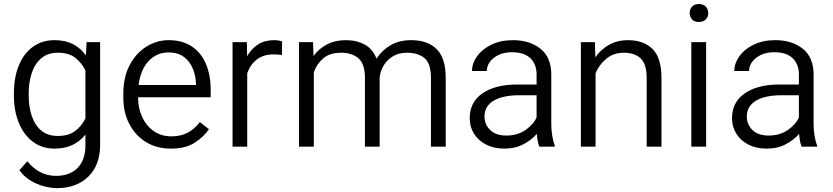

<svg xmlns="http://www.w3.org/2000/svg" viewBox="-20 -741 4207 970"><path d="M50.3 -258.8V-269Q50.3 -350.1 75.2 -410.6Q100.1 -471.2 146.2 -504.6Q192.4 -538.1 256.3 -538.1Q309.6 -538.1 348.6 -518.1Q387.7 -498 414.1 -461.4L417.5 -528.3H485.8V-10.3Q485.8 93.8 425.8 151.6Q365.7 209.5 268.1 209.5Q238.3 209.5 202.6 200.2Q167 190.9 133.8 170.9Q100.6 150.9 78.1 118.7L118.2 73.7Q150.9 113.8 187.3 130.6Q223.6 147.5 262.7 147.5Q332.5 147.5 372.1 107.2Q411.6 66.9 411.6 -6.8V-61.5Q385.3 -27.3 346.4 -8.8Q307.6 9.8 255.4 9.8Q192.4 9.8 146.2 -24.9Q100.1 -59.6 75.2 -120.1Q50.3 -180.7 50.3 -258.8ZM125 -269V-258.8Q125 -201.7 140.4 -155.3Q155.8 -108.9 188.5 -81.5Q221.2 -54.2 272 -54.2Q326.7 -54.2 359.9 -79.3Q393.1 -104.5 411.6 -142.6V-384.3Q394.5 -421.4 361.6 -448Q328.6 -474.6 272.9 -474.6Q221.7 -474.6 189 -447Q156.2 -419.4 140.6 -372.8Q125 -326.2 125 -269Z M842.8 9.8Q771.5 9.8 717.5 -23.4Q663.6 -56.6 633.3 -114.7Q603 -172.9 603 -247.6V-268.1Q603 -352.1 635.3 -412.6Q667.5 -473.1 719.7 -505.6Q772 -538.1 831.5 -538.1Q902.8 -538.1 950.2 -505.6Q997.6 -473.1 1021 -416.5Q1044.4 -359.9 1044.4 -287.6V-249.5H677.7V-247.6Q677.7 -193.8 698.5 -149.4Q719.2 -105 756.8 -78.6Q794.4 -52.2 846.2 -52.2Q893.6 -52.2 928.2 -70.6Q962.9 -88.9 989.7 -124L1035.6 -88.4Q1009.8 -49.8 963.6 -20Q917.5 9.8 842.8 9.8ZM831.5 -476.1Q771 -476.1 730.5 -432.1Q689.9 -388.2 680.2 -311.5H970.2V-318.4Q968.8 -357.9 954.1 -394Q939.5 -430.2 909.4 -453.1Q879.4 -476.1 831.5 -476.1Z M1405.3 -531.7 1404.3 -462.9Q1384.3 -466.3 1362.8 -466.3Q1310.1 -466.3 1276.9 -439.9Q1243.7 -413.6 1229 -371.1V0H1154.8V-528.3H1227.1L1228.5 -457Q1249.5 -494.6 1283.4 -516.4Q1317.4 -538.1 1365.7 -538.1Q1376 -538.1 1388.2 -536.1Q1400.4 -534.2 1405.3 -531.7Z M1703.1 -474.6Q1646 -474.6 1613 -446Q1580.1 -417.5 1565.4 -376V0H1490.7V-528.3H1561.5L1564 -458Q1590.8 -495.1 1631.8 -516.6Q1672.9 -538.1 1727.5 -538.1Q1781.7 -538.1 1822.5 -515.9Q1863.3 -493.7 1882.3 -444.8Q1908.7 -486.3 1952.6 -512.2Q1996.6 -538.1 2056.6 -538.1Q2140.6 -538.1 2186.3 -492.7Q2231.9 -447.3 2231.9 -345.7V0H2157.2V-346.7Q2157.2 -421.4 2124 -448Q2090.8 -474.6 2036.6 -474.6Q1993.2 -474.6 1963.4 -455.8Q1933.6 -437 1917 -408Q1900.4 -378.9 1897.9 -347.7V0H1823.7V-348.6Q1823.7 -418.9 1790.5 -446.8Q1757.3 -474.6 1703.1 -474.6Z M2704.6 0Q2699.7 -11.7 2696.5 -29.1Q2693.4 -46.4 2691.9 -64.5Q2666 -34.2 2624.5 -12.2Q2583 9.8 2527.8 9.8Q2475.1 9.8 2435.8 -10.5Q2396.5 -30.8 2374.8 -65.4Q2353 -100.1 2353 -143.6Q2353 -225.1 2417.5 -269.5Q2481.9 -314 2592.3 -314H2690.9V-364.7Q2690.9 -416.5 2659.4 -446.8Q2627.9 -477.1 2567.4 -477.1Q2511.2 -477.1 2475.3 -449Q2439.5 -420.9 2439.5 -382.3H2364.7Q2364.7 -421.4 2390.4 -457Q2416 -492.7 2462.6 -515.4Q2509.3 -538.1 2571.3 -538.1Q2656.2 -538.1 2710.7 -494.6Q2765.1 -451.2 2765.1 -363.8V-113.3Q2765.1 -86.4 2769.8 -56.6Q2774.4 -26.9 2782.7 -6.8V0ZM2537.6 -56.2Q2594.2 -56.2 2634.3 -83.7Q2674.3 -111.3 2690.9 -147.5V-259.8H2603.5Q2520 -259.8 2473.9 -232.2Q2427.7 -204.6 2427.7 -152.3Q2427.7 -112.3 2456.3 -84.2Q2484.9 -56.2 2537.6 -56.2Z M3131.8 -474.6Q3079.6 -474.6 3043.2 -444.3Q3006.8 -414.1 2988.8 -371.1V0H2914.6V-528.3H2985.4L2987.8 -451.7Q3015.6 -491.7 3057.6 -514.9Q3099.6 -538.1 3152.3 -538.1Q3231 -538.1 3276.4 -493.9Q3321.8 -449.7 3321.8 -345.2V0H3247.1V-345.7Q3247.1 -417.5 3216.6 -446Q3186 -474.6 3131.8 -474.6Z M3464.4 -674.8Q3464.4 -694.3 3476.3 -707.5Q3488.3 -720.7 3510.7 -720.7Q3533.2 -720.7 3545.7 -707.5Q3558.1 -694.3 3558.1 -674.8Q3558.1 -656.2 3545.7 -643.1Q3533.2 -629.9 3510.7 -629.9Q3488.3 -629.9 3476.3 -643.1Q3464.4 -656.2 3464.4 -674.8ZM3547.4 -528.3V0H3472.7V-528.3Z M4029.8 0Q4024.9 -11.7 4021.7 -29.1Q4018.6 -46.4 4017.1 -64.5Q3991.2 -34.2 3949.7 -12.2Q3908.2 9.8 3853 9.8Q3800.3 9.8 3761 -10.5Q3721.7 -30.8 3700 -65.4Q3678.2 -100.1 3678.2 -143.6Q3678.2 -225.1 3742.7 -269.5Q3807.1 -314 3917.5 -314H4016.1V-364.7Q4016.1 -416.5 3984.6 -446.8Q3953.1 -477.1 3892.6 -477.1Q3836.4 -477.1 3800.5 -449Q3764.6 -420.9 3764.6 -382.3H3689.9Q3689.9 -421.4 3715.6 -457Q3741.2 -492.7 3787.8 -515.4Q3834.5 -538.1 3896.5 -538.1Q3981.4 -538.1 4035.9 -494.6Q4090.3 -451.2 4090.3 -363.8V-113.3Q4090.3 -86.4 4095 -56.6Q4099.6 -26.9 4107.9 -6.8V0ZM3862.8 -56.2Q3919.4 -56.2 3959.5 -83.7Q3999.5 -111.3 4016.1 -147.5V-259.8H3928.7Q3845.2 -259.8 3799.1 -232.2Q3752.9 -204.6 3752.9 -152.3Q3752.9 -112.3 3781.5 -84.2Q3810.1 -56.2 3862.8 -56.2Z"/></svg>

Font: Vazirmatn RD FD Light
Style: Regular
Weight: 300
Designer: Saber Rastikerdar
Foundry: Saber Rastikerdar
Version: Version 33.003